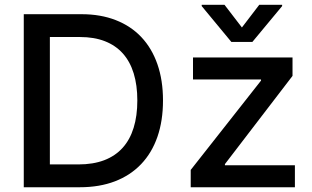

<svg xmlns="http://www.w3.org/2000/svg" viewBox="-20 -787 1313 807"><path d="M79.9 -727.3H322.8Q403.1 -727.3 466.6 -702.4Q530.2 -677.6 574.2 -630.9Q618.3 -584.2 641.7 -516.9Q665.1 -449.6 665.1 -364.7Q665.1 -279.5 641.7 -212Q618.3 -144.5 573.3 -97.3Q528.4 -50.1 463.4 -25Q398.4 0 315.3 0H79.9ZM189.6 -95.9H309.3Q371.4 -95.9 418 -113.6Q464.5 -131.4 495.4 -165.7Q526.3 -199.9 541.7 -250Q557.2 -300.1 557.2 -364.7Q557.2 -429 541.9 -478.7Q526.6 -528.4 496.3 -562.3Q465.9 -596.2 420.8 -613.8Q375.7 -631.4 316.1 -631.4H189.6ZM1077.1 -448.2V-453.1H791.2V-545.5H1209.5V-468L925.4 -97.3V-92.3H1219.5V0H781.6V-72.8ZM923.7 -766.7 996.8 -671.5 1069.6 -766.7H1165.8V-761.4L1040.8 -610.8H952.4L827.8 -761.4V-766.7Z"/></svg>

Font: Inter P Medium
Style: Regular
Weight: 500
Designer: Rasmus Andersson
Foundry: rsms
Version: Version 3.018;git-588b23468